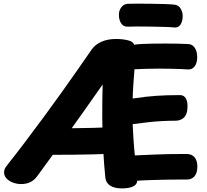

<svg xmlns="http://www.w3.org/2000/svg" viewBox="-20 -1008 1145 1064"><path d="M187.7 -33.6Q170.6 -9.8 148.3 1.1Q126.1 12 96.7 12Q74.6 12 52.6 4.2Q30.6 -3.7 16.2 -19.1Q1.8 -34.6 2.6 -55.1Q3.6 -69.2 10.1 -79.3Q16.7 -89.3 28.3 -103.8Q72.7 -159.6 121.8 -224.7Q171 -289.8 221.7 -358.5Q272.3 -427.2 320.6 -494.8Q368.9 -562.4 411.8 -623.8Q454.8 -685.2 488.7 -734.6Q508.3 -761.9 542.9 -776.9Q577.4 -792 622 -792Q659.2 -792 688.6 -784.8Q718 -777.7 723 -760.2Q739 -762.8 766.7 -764.3Q794.4 -765.9 828.1 -766.2Q861.7 -766.4 897.4 -766.7Q933.1 -767 966.3 -766Q999.4 -765 1024.1 -763.8Q1045.8 -762.8 1059.3 -743.1Q1072.9 -723.4 1072.9 -692Q1072.9 -657.7 1057.9 -639.1Q1043 -620.6 1018.9 -623.3Q1006.9 -624.3 983.4 -625.3Q960 -626.3 929.1 -626.9Q898.2 -627.6 863.6 -627.7Q829 -627.8 793.2 -626.7Q757.3 -625.7 725.3 -624.1Q724.1 -605.9 722.2 -582.8Q720.3 -559.8 718.8 -536.7Q717.3 -513.6 716.3 -493.9Q715.3 -474.2 715.3 -462Q754.3 -468 785.8 -471.5Q817.3 -475 846.1 -477Q874.9 -479 906.4 -480Q937.9 -481 977.9 -481Q998.8 -481 1009.7 -462.9Q1020.7 -444.8 1018.9 -411Q1017.9 -375.2 1000.1 -357.1Q982.3 -339 951.9 -339Q913.9 -339 876.6 -337Q839.2 -335 799.8 -330.5Q760.3 -326 715.3 -320Q716.1 -304.3 717.1 -282.9Q718.1 -261.6 719.6 -237.9Q721.1 -214.3 723.1 -190.8Q725.1 -167.3 727.3 -146.7Q787.3 -149.4 832.9 -151.4Q878.4 -153.4 921.3 -154.1Q964.1 -154.7 1013.6 -154.7Q1042.7 -154.7 1058.2 -136.4Q1073.7 -118.2 1073.7 -85.2Q1073.7 -48.6 1057.1 -30.3Q1040.6 -12 1012.7 -13Q997.7 -13 970.7 -13Q943.8 -13 911.1 -12.5Q878.3 -12 845.6 -11Q812.9 -10 784.9 -9Q757 -8 740 -6Q740 14 718.2 24.9Q696.4 35.8 657.4 36Q614.1 36.2 590.7 20.9Q567.3 5.6 563.8 -23.1Q556.3 -96 551.7 -181.2Q547.1 -266.4 546.7 -357.8Q546.3 -449.1 548.8 -539.8Q499.4 -469 453 -403.6Q406.6 -338.2 362.4 -276.2Q318.3 -214.1 275.3 -154.1Q232.2 -94.1 187.7 -33.6ZM269.3 -150.1Q251.9 -150.1 241.1 -167.9Q230.3 -185.7 230.3 -224.1Q230.3 -262.1 243.1 -279.6Q255.8 -297 285.3 -297Q331.3 -297 386.9 -297.5Q442.4 -298 498.4 -299.5Q554.3 -301 599.3 -303Q620.9 -303 630.1 -286.4Q639.3 -269.9 639.3 -231.4Q639.3 -191.7 630.1 -173.9Q620.9 -156.1 599.3 -156.1Q554.3 -154.1 498 -152.6Q441.7 -151.1 382.5 -150.6Q323.3 -150.1 269.3 -150.1ZM687.9 -860.2Q664.2 -859.4 651.6 -878.3Q638.9 -897.1 638.9 -927Q638.9 -950.2 652.7 -968.1Q666.4 -985.9 687.9 -986.9Q705.9 -987.9 740.8 -987.8Q775.8 -987.7 816.2 -987.2Q856.6 -986.7 891.6 -985.6Q926.7 -984.4 944.7 -982.4Q968.6 -980.7 980.5 -961.2Q992.4 -941.8 992.4 -919.6Q992.4 -890.9 980.5 -872.1Q968.6 -853.2 944.7 -855.8Q926.7 -857.8 891.7 -858.9Q856.8 -860 816.3 -860.6Q775.8 -861.2 740.8 -861.2Q705.9 -861.2 687.9 -860.2Z"/></svg>

Font: Playpen Sans
Style: Regular
Weight: 400
Designer: Laura Meseguer, Veronika Burian, José Scaglione, Kostas Bartsokas, Vera Evstafieva, Tom Grace, Yorlmar Campos
Foundry: TypeTogether
Version: Version 2.000